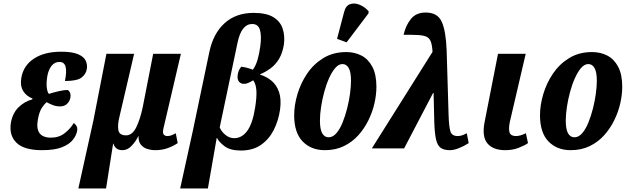

<svg xmlns="http://www.w3.org/2000/svg" viewBox="-20 -841 3564 1088"><path d="M218 10Q116 10 73 -32.5Q30 -75 42 -147Q52 -201 85.5 -233.5Q119 -266 163 -278L164 -283Q129 -296 111 -326Q93 -356 101 -401Q113 -470 172.5 -509Q232 -548 327 -548Q390 -548 423 -533.5Q456 -519 466 -496.5Q476 -474 472 -450Q467 -420 441.5 -401Q416 -382 348 -382Q359 -437 351.5 -463.5Q344 -490 317 -490Q290 -490 272.5 -468.5Q255 -447 248 -409Q242 -372 245 -345.5Q248 -319 257 -309Q279 -316 309.5 -323.5Q340 -331 365 -331Q384 -316 379 -288Q375 -267 360 -252.5Q345 -238 320 -238Q299 -238 280.5 -245Q262 -252 244 -262Q232 -252 217.5 -230.5Q203 -209 195 -166Q175 -61 269 -61Q315 -61 347.5 -87Q380 -113 398 -144Q407 -138 413.5 -127Q420 -116 417 -99Q413 -75 393.5 -49.5Q374 -24 332 -7Q290 10 218 10Z M424 227 509 -157 583 -536H740L657 -180Q645 -131 651 -102.5Q657 -74 694 -74Q730 -74 752.5 -120.5Q775 -167 789 -235L848 -536H1005L907 -117Q900 -88 907.5 -79Q915 -70 929 -70Q941 -70 953.5 -75Q966 -80 976 -86L987 -30Q960 -12 928.5 -1Q897 10 860 10Q837 10 814.5 3Q792 -4 778 -21.5Q764 -39 765 -70H764Q751 -42 727 -16Q703 10 674 10Q633 10 623 -27H621L581 227Z M1001 227 1073 -101 1166 -545Q1188 -651 1252.5 -709.5Q1317 -768 1417 -768Q1489 -768 1528.5 -744Q1568 -720 1581.5 -679.5Q1595 -639 1589 -590Q1581 -540 1561 -507Q1541 -474 1513 -453.5Q1485 -433 1454 -420V-418Q1490 -407 1518.5 -383.5Q1547 -360 1561 -320Q1575 -280 1567 -220Q1558 -157 1531 -104Q1504 -51 1458 -19.5Q1412 12 1345 12Q1285 12 1253 -12Q1221 -36 1210 -59H1208L1158 227ZM1307 -58Q1351 -58 1381.5 -100Q1412 -142 1426 -233Q1435 -289 1433 -326.5Q1431 -364 1415 -386Q1402 -378 1388.5 -372Q1375 -366 1367 -366Q1347 -364 1335 -377.5Q1323 -391 1327 -417Q1328 -426 1332.5 -438.5Q1337 -451 1347 -463Q1359 -462 1377 -457.5Q1395 -453 1413 -446Q1430 -470 1439.5 -502.5Q1449 -535 1455 -579Q1463 -638 1453 -671.5Q1443 -705 1409 -705Q1348 -705 1326 -599L1225 -119Q1234 -96 1257 -77Q1280 -58 1307 -58Z M1821 10Q1743 10 1695 -39.5Q1647 -89 1647 -188Q1647 -245 1665.5 -307.5Q1684 -370 1720.5 -424Q1757 -478 1812.5 -512Q1868 -546 1942 -546Q1990 -546 2028.5 -526Q2067 -506 2090 -462.5Q2113 -419 2113 -349Q2113 -305 2102 -256Q2091 -207 2068 -160Q2045 -113 2010.5 -74.5Q1976 -36 1928.5 -13Q1881 10 1821 10ZM1842 -63Q1866 -63 1886 -86Q1906 -109 1921 -146Q1936 -183 1947 -226Q1958 -269 1963.5 -310.5Q1969 -352 1969 -383Q1969 -433 1956 -455.5Q1943 -478 1921 -478Q1899 -478 1880 -456Q1861 -434 1845 -398.5Q1829 -363 1817.5 -320.5Q1806 -278 1799.5 -235.5Q1793 -193 1793 -158Q1793 -108 1806 -85.5Q1819 -63 1842 -63ZM1944 -601 1890 -621 1930 -773Q1939 -809 1964 -817.5Q1989 -826 2018 -814Q2047 -802 2069 -777L2068 -765Z M2087 0 2431 -547Q2429 -584 2421.5 -604.5Q2414 -625 2396.5 -633Q2379 -641 2348 -642.5Q2317 -644 2267 -644Q2279 -697 2308.5 -733.5Q2338 -770 2392 -770Q2460 -770 2483.5 -717Q2507 -664 2511 -555L2522 -189Q2524 -125 2532 -97.5Q2540 -70 2574 -70Q2597 -70 2625 -86L2636 -30Q2608 -12 2579.5 -1Q2551 10 2529 10Q2496 10 2477.5 -3Q2459 -16 2451 -50.5Q2443 -85 2441 -148L2437 -314H2434L2270 0Z M2843 10Q2774 10 2742 -28.5Q2710 -67 2726 -149L2802 -536H2959L2869 -150Q2861 -111 2867.5 -90.5Q2874 -70 2904 -70Q2928 -70 2960 -86L2972 -30Q2954 -17 2919.5 -3.5Q2885 10 2843 10Z M3214 10Q3136 10 3088 -39.5Q3040 -89 3040 -188Q3040 -245 3058.5 -307.5Q3077 -370 3113.5 -424Q3150 -478 3205.5 -512Q3261 -546 3335 -546Q3383 -546 3421.5 -526Q3460 -506 3483 -462.5Q3506 -419 3506 -349Q3506 -305 3495 -256Q3484 -207 3461 -160Q3438 -113 3403.5 -74.5Q3369 -36 3321.5 -13Q3274 10 3214 10ZM3235 -63Q3259 -63 3279 -86Q3299 -109 3314 -146Q3329 -183 3340 -226Q3351 -269 3356.5 -310.5Q3362 -352 3362 -383Q3362 -433 3349 -455.5Q3336 -478 3314 -478Q3292 -478 3273 -456Q3254 -434 3238 -398.5Q3222 -363 3210.5 -320.5Q3199 -278 3192.5 -235.5Q3186 -193 3186 -158Q3186 -108 3199 -85.5Q3212 -63 3235 -63Z"/></svg>

Font: Noto Serif ExtraCondensed ExtraBold
Style: Italic
Weight: 800
Width: 2
Italic angle: -12°
Designer: Monotype Design Team
Foundry: Monotype Imaging Inc.
Version: Version 2.013